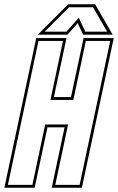

<svg xmlns="http://www.w3.org/2000/svg" viewBox="-40 -878 552 898"><path d="M-19.5 0 129.5 -700H271L212 -424H292L351 -700H492L343 0H202L262 -282.5H182L122 0ZM-3 -13.5H111.5L171.5 -296H278.5L218.5 -13.5H332.5L475.5 -686.5H361.5L303 -410.5H196L254.5 -686.5H140ZM279 -858H405L487 -716H348.5L323.5 -770L275.5 -716H137ZM283 -844 169 -730H271L328.5 -795L359 -730H461L395 -844Z"/></svg>

Font: Tourney Condensed Thin
Style: Italic
Weight: 100
Width: 3
Italic angle: -12°
Designer: Tyler Finck
Foundry: Etcetera Type Co
Version: Version 1.010; ttfautohint (v1.8.3)